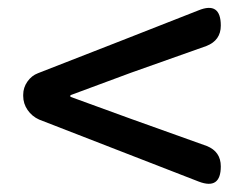

<svg xmlns="http://www.w3.org/2000/svg" viewBox="-20 -613 610 480"><path d="M477 -159 78 -314Q60 -322 49 -338Q38 -354 38 -373V-376Q38 -394 48.5 -409Q59 -424 75 -430L285 -512L476 -587Q532 -610 532 -549Q532 -512 496 -498L307 -431L156 -375V-371L307 -316L497 -248Q532 -234 532 -197Q532 -138 477 -159Z"/></svg>

Font: GenSenRounded JP M
Style: Regular
Weight: 500
Version: Version 1.501;PS 1;hotconv 16.6.51;makeotf.lib2.5.65220